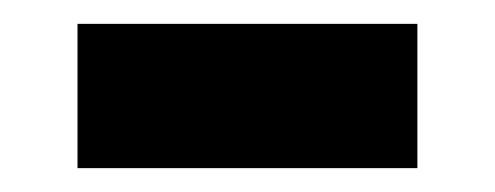

<svg xmlns="http://www.w3.org/2000/svg" viewBox="-20 -353 415 161"><path d="M45 -212V-333H330V-212Z"/></svg>

Font: Archivo SemiExpanded SemiBold
Style: Regular
Weight: 600
Width: 6
Designer: Hector Gatti
Foundry: Omnibus-Type
Version: Version 2.001